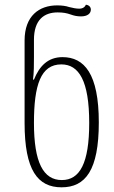

<svg xmlns="http://www.w3.org/2000/svg" viewBox="-20 -790 489 820"><path d="M243 10C345 10 402 -63 402 -267C402 -475 340 -546 247 -546C184 -546 148 -507 125 -450H121C125 -481 125 -515 125 -547V-620C125 -706 169 -737 226 -737C250 -737 265 -734 282 -728C296 -723 309 -720 326 -720C353 -720 368 -732 368 -749C368 -763 356 -769 347 -770C343 -761 335 -753 318 -753C306 -753 290 -756 275 -760C261 -765 242 -767 224 -767C147 -767 85 -722 85 -617V-265C85 -63 141 10 243 10ZM244 -21C165 -21 125 -96 125 -265C125 -427 154 -515 242 -515C317 -515 361 -445 361 -265C361 -93 321 -21 244 -21Z"/></svg>

Font: Noto Serif Georgian ExtraCondensed ExtraLight
Style: Regular
Weight: 200
Width: 2
Designer: Monotype Design Team, Akaki Razmadze
Foundry: Google LLC
Version: Version 2.003